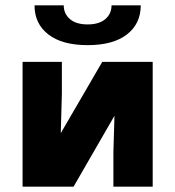

<svg xmlns="http://www.w3.org/2000/svg" viewBox="-20 -703 660 723"><path d="M555 0H407V-130L413 -334L497 -416L257 0H65V-470H213V-350L207 -136L123 -54L365 -470H555ZM110 -683H220Q220 -651 243.5 -631Q267 -611 310 -611Q353 -611 376.5 -631Q400 -651 400 -683H510Q510 -613.6 458 -573.3Q406 -533 310 -533Q214 -533 162 -573.3Q110 -613.6 110 -683Z"/></svg>

Font: Kreadon
Style: Regular
Weight: 400
Designer: kohakuno
Foundry: StudioGnu
Version: Version 1.000;Glyphs 3.1.2 (3151)